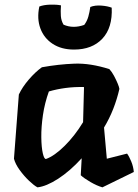

<svg xmlns="http://www.w3.org/2000/svg" viewBox="-20 -789 595 825"><path d="M298 -576Q244 -576 206.5 -600.5Q169 -625 153.5 -667Q138 -709 149 -761Q167 -768 194.5 -769Q222 -770 242 -766Q240 -740 241.5 -720Q243 -700 253 -683Q294 -665 342 -682Q354 -698 359.5 -717.5Q365 -737 368 -759Q388 -767 415 -765Q442 -763 460 -756Q464 -670 420 -623Q376 -576 298 -576ZM274 -661 267 -667Q271 -663 274 -661ZM526 -129Q535 -117 544 -95Q553 -73 555 -50L420 16Q396 9 368.5 -7Q341 -23 327 -36L331 -109Q281 -54 230 -21Q179 12 141 16Q126 8 104.5 -12.5Q83 -33 64.5 -58.5Q46 -84 40 -107L61 -383Q76 -415 104 -447.5Q132 -480 160 -500Q232 -513 300 -515.5Q368 -518 450 -492Q461 -480 470 -463Q479 -446 485.5 -430.5Q492 -415 493 -407Q483 -363 466.5 -321Q450 -279 427 -241L439 -107ZM178 -106Q214 -119 257.5 -162Q301 -205 337 -264L341 -415Q300 -416 262 -411Q224 -406 190 -396Q172 -346 164.5 -294.5Q157 -243 157.5 -199.5Q158 -156 164 -130Q170 -104 178 -106Z"/></svg>

Font: Langar
Style: Regular
Weight: 400
Designer: Alessia Mazzarella
Foundry: Typeland
Version: Version 1.001; ttfautohint (v1.8.3)